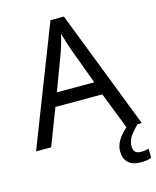

<svg xmlns="http://www.w3.org/2000/svg" viewBox="-135 -808 909 1119"><g transform="rotate(-15 319.5 -248.5)"><path d="M545 0 459 -221H176L91 0H0L279 -717H360L638 0ZM352 -517Q349 -525 342 -546Q335 -567 328.5 -589.5Q322 -612 318 -624Q311 -593 302 -563.5Q293 -534 287 -517L206 -301H432ZM545 116Q545 161 590 161Q607 161 618.5 158.5Q630 156 638 155V211Q624 215 610 217.5Q596 220 576 220Q523 220 498 195Q473 170 473 126Q473 97 487.5 70Q502 43 523.5 21Q545 -1 565 -15L613 0Q579 32 562 58.5Q545 85 545 116Z"/></g></svg>

Font: Noto Sans Hebrew Droid
Style: Regular
Weight: 400
Designer: Monotype Design Team
Foundry: Monotype Imaging Inc.
Version: Version 1.100